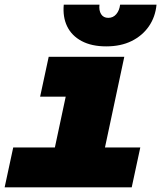

<svg xmlns="http://www.w3.org/2000/svg" viewBox="-23 -808 695 828"><path d="M177 0 297 -563H513L393 0ZM-3 0 34 -172H582L545 0ZM150 -391 187 -563H405L368 -391ZM435 -608Q372 -608 329 -631Q286 -654 266.5 -694.5Q247 -735 252 -788H406Q403 -763 413 -747Q423 -731 444 -731Q465 -731 478.5 -747Q492 -763 495 -788H652Q647 -735 619 -694.5Q591 -654 544.5 -631Q498 -608 435 -608Z"/></svg>

Font: Azeret Mono Thin Black
Style: Italic
Weight: 900
Italic angle: -12°
Version: Version 1.002